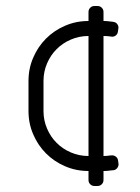

<svg xmlns="http://www.w3.org/2000/svg" viewBox="-20 -570 466 640"><path d="M275 -50C254.3 -50 234.8 -53.9 216.5 -61.8C198.2 -69.6 182.2 -80.2 168.8 -93.8C155.2 -107.2 144.6 -123.2 136.8 -141.5C128.9 -159.8 125 -179.3 125 -200V-300C125 -320.7 128.9 -340.2 136.8 -358.5C144.6 -376.8 155.2 -392.8 168.8 -406.2C182.2 -419.8 198.2 -430.4 216.5 -438.2C234.8 -446.1 254.3 -450 275 -450ZM275 -530V-500C247.3 -500 221.3 -494.8 197 -484.2C172.7 -473.8 151.5 -459.5 133.5 -441.5C115.5 -423.5 101.2 -402.3 90.8 -378C80.2 -353.7 75 -327.7 75 -300V-200C75 -172.3 80.2 -146.3 90.8 -122C101.2 -97.7 115.5 -76.5 133.5 -58.5C151.5 -40.5 172.7 -26.2 197 -15.8C221.3 -5.2 247.3 0 275 0V30C275 35.7 276.9 40.4 280.8 44.2C284.6 48.1 289.3 50 295 50H305C310.7 50 315.4 48.1 319.2 44.2C323.1 40.4 325 35.7 325 30V0C330.3 0 335.5 -0.2 340.5 -0.8C345.5 -1.2 350.5 -1.8 355.5 -2.5H358C363.3 -3.2 367.7 -5.8 371 -10.2C374.3 -14.8 375.7 -19.7 375 -25L373.5 -35C372.8 -40.7 370.2 -45.1 365.8 -48.2C361.2 -51.4 356.3 -52.7 351 -52H348.5C344.8 -51.3 341 -50.8 337 -50.5C333 -50.2 329 -50 325 -50V-450C332.7 -450 340.3 -449.5 348 -448.5L350.5 -448C355.8 -447 360.8 -448.1 365.2 -451.2C369.8 -454.4 372.3 -458.8 373 -464.5L374.5 -474.5C375.5 -479.8 374.4 -484.8 371.2 -489.2C368.1 -493.8 363.7 -496.3 358 -497L355.5 -497.5C350.5 -498.2 345.5 -498.8 340.5 -499.2C335.5 -499.8 330.3 -500 325 -500V-530C325 -535.7 323.1 -540.4 319.2 -544.2C315.4 -548.1 310.7 -550 305 -550H295C289.3 -550 284.6 -548.1 280.8 -544.2C276.9 -540.4 275 -535.7 275 -530Z"/></svg>

Font: lerotica
Style: Regular
Weight: 400
Designer: defharo
Foundry: deFharo
Version: Version 1.001 2011